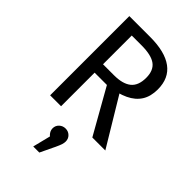

<svg xmlns="http://www.w3.org/2000/svg" viewBox="-288 -787 1181 1181"><g transform="rotate(45 302.5 -196.5)"><path d="M281 -689Q410 -689 476.5 -640Q543 -591 543 -494Q543 -433 517 -392Q491 -351 439.5 -326.5Q388 -302 309 -292H179V-365H291Q366 -365 404 -395.5Q442 -426 442 -494Q442 -558 403.5 -586.5Q365 -615 280 -615H195V0H100V-689ZM389 -317 580 0H467L294 -306ZM312 77Q336 77 352.5 93Q369 109 369 133Q369 146 364.5 160Q360 174 347 202L343 210L302 296H249L278 180Q254 159 254 133Q254 109 271 93Q288 77 312 77Z"/></g></svg>

Font: Firava
Style: Regular
Weight: 400
Designer: Carrois Corporate & Edenspiekermann AG
Foundry: Greg Finn Gibson
Version: Version 5.000